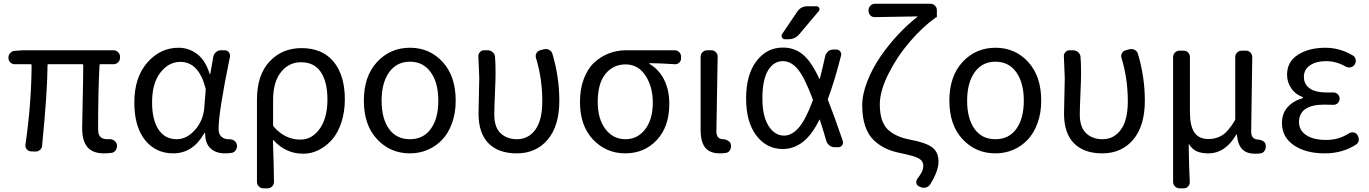

<svg xmlns="http://www.w3.org/2000/svg" viewBox="-20 -814 7381 1035"><path d="M541 12.7Q479.5 12.7 451.2 -21Q422.9 -54.7 422.9 -122.1Q422.9 -148.4 425.8 -274.9Q428.7 -401.4 428.7 -463.9Q428.7 -467.8 424.8 -467.8H240.2Q236.3 -467.8 236.3 -463.9Q235.4 -315.4 207 -29.3Q206.1 -14.6 194.8 -5.4Q183.6 3.9 168.9 2.9L146.5 2Q132.8 1 124 -9.8Q115.2 -20.5 117.2 -34.2Q149.4 -257.8 150.4 -463.9Q150.4 -467.8 145.5 -467.8H59.6Q44.9 -467.8 35.2 -478Q25.4 -488.3 25.4 -502.9Q25.4 -517.6 35.2 -528.3Q44.9 -539.1 59.6 -540L102.5 -543H592.8Q606.4 -543 616.7 -532.7Q627 -522.5 627 -508.8V-502.9Q627 -488.3 616.7 -478Q606.4 -467.8 592.8 -467.8H521.5Q516.6 -467.8 516.6 -463.9Q508.8 -322.3 508.8 -116.2Q508.8 -87.9 521.5 -75.7Q534.2 -63.5 559.6 -63.5Q564.5 -63.5 569.3 -63.5Q584 -64.5 595.7 -56.2Q607.4 -47.9 610.4 -34.2V-33.2Q612.3 -18.6 604.5 -5.4Q596.7 7.8 582 9.8Q563.5 12.7 541 12.7Z M914.1 12.7Q819.3 12.7 761.7 -59.1Q704.1 -130.9 704.1 -261.7Q704.1 -396.5 773.9 -476.6Q843.8 -556.6 942.4 -556.6Q998 -556.6 1043 -522.5Q1087.9 -488.3 1110.4 -415Q1110.4 -414.1 1111.8 -414.1Q1113.3 -414.1 1113.3 -415L1129.9 -508.8Q1132.8 -523.4 1144.5 -533.2Q1156.2 -543 1170.9 -543H1191.4Q1205.1 -543 1213.4 -532.7Q1221.7 -522.5 1219.7 -508.8Q1158.2 -210 1158.2 -119.1Q1158.2 -91.8 1173.3 -77.6Q1188.5 -63.5 1211.9 -63.5Q1213.9 -63.5 1215.8 -63.5Q1230.5 -63.5 1242.2 -56.2Q1253.9 -48.8 1255.9 -36.1L1256.8 -35.2Q1257.8 -30.3 1257.8 -26.4Q1257.8 -15.6 1252 -6.8Q1245.1 6.8 1230.5 9.8Q1212.9 12.7 1193.4 12.7Q1143.6 12.7 1114.7 -14.2Q1085.9 -41 1085.9 -94.7Q1085.9 -96.7 1084 -96.7Q1082 -96.7 1081.1 -95.7Q1019.5 12.7 914.1 12.7ZM932.6 -63.5Q986.3 -63.5 1030.8 -113.3Q1075.2 -163.1 1081.1 -232.4L1088.9 -331.1Q1088.9 -335 1087.9 -338.9Q1050.8 -480.5 952.1 -480.5Q889.6 -480.5 844.7 -422.9Q799.8 -365.2 799.8 -262.7Q799.8 -168 834.5 -115.7Q869.1 -63.5 932.6 -63.5Z M1400.4 201.2Q1385.7 201.2 1375.5 190.9Q1365.2 180.7 1365.2 166V-276.4Q1365.2 -410.2 1433.1 -482.4Q1501 -554.7 1605.5 -554.7Q1717.8 -554.7 1778.3 -481.4Q1838.9 -408.2 1838.9 -278.3Q1838.9 -210.9 1820.3 -154.3Q1801.8 -97.7 1770 -61.5Q1738.3 -25.4 1698.2 -5.4Q1658.2 14.6 1615.2 14.6Q1519.5 14.6 1454.1 -58.6Q1453.1 -59.6 1452.1 -59.1Q1451.2 -58.6 1451.2 -57.6Q1456.1 82 1457 166Q1457 180.7 1446.8 190.9Q1436.5 201.2 1422.9 201.2ZM1599.6 -61.5Q1662.1 -61.5 1703.6 -120.1Q1745.1 -178.7 1745.1 -277.3Q1745.1 -371.1 1710 -424.8Q1674.8 -478.5 1601.6 -478.5Q1537.1 -478.5 1494.6 -425.3Q1452.1 -372.1 1452.1 -274.4V-139.6Q1452.1 -134.8 1455.1 -131.8Q1515.6 -61.5 1599.6 -61.5Z M2189.5 12.7Q2084 12.7 2012.7 -63.5Q1941.4 -139.6 1941.4 -271.5Q1941.4 -403.3 2012.7 -480Q2084 -556.6 2189.9 -556.6Q2295.9 -556.6 2366.2 -480Q2436.5 -403.3 2436.5 -271.5Q2436.5 -205.1 2417 -150.9Q2397.5 -96.7 2363.8 -61Q2330.1 -25.4 2285.6 -6.3Q2241.2 12.7 2189.5 12.7ZM2342.8 -271.5Q2342.8 -367.2 2302.2 -424.3Q2261.7 -481.4 2189.9 -481.4Q2118.2 -481.4 2077.6 -424.3Q2037.1 -367.2 2037.1 -271.5Q2037.1 -174.8 2077.1 -119.1Q2117.2 -63.5 2189.5 -63.5Q2261.7 -63.5 2302.2 -119.1Q2342.8 -174.8 2342.8 -271.5Z M2765.6 12.7Q2667 12.7 2613.3 -41.5Q2559.6 -95.7 2559.6 -202.1Q2559.6 -234.4 2561.5 -298.3Q2563.5 -362.3 2563.5 -393.6L2558.6 -512.7Q2558.6 -523.4 2566.4 -532.2Q2575.2 -543 2588.9 -543H2608.4Q2624 -543 2635.3 -533.2Q2646.5 -523.4 2648.4 -508.8Q2651.4 -475.6 2651.4 -416Q2651.4 -386.7 2647.9 -308.6Q2644.5 -230.5 2644.5 -196.3Q2644.5 -127.9 2678.7 -95.7Q2712.9 -63.5 2766.6 -63.5Q2828.1 -63.5 2865.7 -114.7Q2903.3 -166 2903.3 -267.6Q2903.3 -391.6 2869.1 -502Q2865.2 -515.6 2872.1 -527.8Q2878.9 -540 2891.6 -543L2914.1 -548.8Q2918 -549.8 2922.9 -549.8Q2932.6 -549.8 2940.4 -544.9Q2954.1 -538.1 2958 -523.4Q2995.1 -398.4 2995.1 -271.5Q2995.1 -135.7 2932.6 -61.5Q2870.1 12.7 2765.6 12.7Z M3350.6 12.7Q3248 12.7 3177.2 -61.5Q3106.4 -135.7 3106.4 -264.6Q3106.4 -334 3127 -388.7Q3147.5 -443.4 3182.6 -476.1Q3217.8 -508.8 3261.7 -525.9Q3305.7 -543 3354.5 -543H3617.2Q3631.8 -543 3641.6 -532.7Q3651.4 -522.5 3651.4 -508.8V-500Q3651.4 -485.4 3641.1 -476.1Q3630.9 -466.8 3617.2 -467.8Q3546.9 -472.7 3482.4 -473.6Q3480.5 -473.6 3480.5 -471.7Q3480.5 -469.7 3482.4 -468.8Q3532.2 -439.5 3560.1 -384.3Q3587.9 -329.1 3587.9 -253.9Q3587.9 -130.9 3520.5 -59.1Q3453.1 12.7 3350.6 12.7ZM3351.6 -63.5Q3417 -63.5 3458 -117.2Q3499 -170.9 3499 -260.7Q3499 -346.7 3459.5 -406.7Q3419.9 -466.8 3352.5 -466.8Q3285.2 -466.8 3243.7 -415.5Q3202.1 -364.3 3202.1 -264.6Q3202.1 -172.9 3243.7 -118.2Q3285.2 -63.5 3351.6 -63.5Z M3860.4 12.7Q3805.7 12.7 3781.2 -18.6Q3756.8 -49.8 3756.8 -113.3V-508.8Q3756.8 -522.5 3767.1 -532.7Q3777.3 -543 3792 -543H3814.5Q3829.1 -543 3838.9 -532.7Q3848.6 -522.5 3848.6 -508.8Q3841.8 -110.4 3841.8 -106.4Q3841.8 -63.5 3878.9 -63.5Q3893.6 -62.5 3905.3 -55.2Q3917 -47.9 3919.9 -35.2V-34.2Q3920.9 -29.3 3920.9 -25.4Q3920.9 -14.6 3915 -4.9Q3908.2 7.8 3893.6 10.3Q3878.9 12.7 3860.4 12.7Z M4361.3 -271.5Q4363.3 -275.4 4361.3 -279.3Q4315.4 -400.4 4280.3 -441.4Q4244.1 -484.4 4200.2 -484.4Q4150.4 -484.4 4120.1 -434.1Q4089.8 -383.8 4089.8 -283.2Q4089.8 -187.5 4123 -135.3Q4156.2 -83 4207 -83Q4248 -83 4285.2 -125Q4322.3 -167 4361.3 -271.5ZM4278.3 -752Q4297.9 -780.3 4332 -780.3H4380.9Q4391.6 -780.3 4396 -771Q4400.4 -761.7 4393.6 -753.9L4288.1 -628.9Q4265.6 -602.5 4230.5 -602.5H4210.9Q4200.2 -602.5 4195.3 -612.3Q4190.4 -622.1 4196.3 -630.9ZM4428.7 -512.7Q4432.6 -527.3 4444.3 -537.1Q4456.1 -546.9 4470.7 -546.9H4488.3Q4501 -546.9 4509.3 -536.6Q4517.6 -526.4 4513.7 -513.7Q4479.5 -378.9 4443.4 -282.2Q4441.4 -278.3 4443.4 -274.4Q4477.5 -188.5 4523.4 -53.7Q4524.4 -48.8 4524.4 -44.9Q4524.4 -37.1 4519.5 -31.2Q4512.7 -20.5 4500 -20.5H4478.5Q4463.9 -20.5 4451.7 -29.8Q4439.5 -39.1 4434.6 -53.7Q4416 -118.2 4399.4 -168Q4399.4 -168.9 4398.4 -168.9Q4397.5 -168.9 4396.5 -168Q4359.4 -90.8 4310.5 -50.8Q4259.8 -10.7 4200.2 -10.7Q4112.3 -10.7 4057.1 -83.5Q4002 -156.2 4002 -283.7Q4002 -411.1 4057.6 -484.4Q4113.3 -557.6 4200.2 -557.6Q4263.7 -557.6 4308.6 -519.5Q4353.5 -482.4 4396.5 -389.6Q4397.5 -388.7 4398.4 -388.7Q4399.4 -388.7 4399.4 -389.6Q4409.2 -425.8 4428.7 -512.7Z M4995.1 178.7Q4987.3 191.4 4972.7 196.3Q4966.8 198.2 4960 198.2Q4952.1 198.2 4944.3 195.3L4935.5 191.4Q4922.9 186.5 4919.9 173.8Q4917 161.1 4924.8 150.4Q4942.4 127 4949.7 111.8Q4957 96.7 4957 79.1Q4957 53.7 4932.6 40Q4908.2 26.4 4832 10.7Q4788.1 2 4753.9 -14.2Q4719.7 -30.3 4689.9 -58.6Q4660.2 -86.9 4644 -134.3Q4627.9 -181.6 4627.9 -246.1Q4627.9 -305.7 4655.3 -375.5Q4682.6 -445.3 4726.1 -508.8Q4769.5 -572.3 4821.3 -627.4Q4873 -682.6 4925.8 -723.6Q4926.8 -723.6 4926.3 -724.6Q4925.8 -725.6 4924.8 -725.6Q4739.3 -722.7 4697.3 -721.7Q4682.6 -720.7 4672.4 -730.5Q4662.1 -740.2 4662.1 -754.9V-759.8Q4662.1 -773.4 4672.4 -783.7Q4682.6 -793.9 4697.3 -793.9H4995.1Q5009.8 -793.9 5020 -783.7Q5030.3 -773.4 5030.3 -759.8V-724.6Q5030.3 -719.7 5025.4 -719.7Q5025.4 -719.7 5024.4 -719.7Q4954.1 -669.9 4885.3 -589.8Q4816.4 -509.8 4769.5 -416.5Q4722.7 -323.2 4722.7 -251Q4722.7 -160.2 4763.2 -118.7Q4803.7 -77.1 4884.8 -61.5Q4968.8 -45.9 5003.9 -20.5Q5039.1 4.9 5039.1 57.6Q5039.1 107.4 4995.1 178.7Z M5345.7 12.7Q5240.2 12.7 5168.9 -63.5Q5097.7 -139.6 5097.7 -271.5Q5097.7 -403.3 5168.9 -480Q5240.2 -556.6 5346.2 -556.6Q5452.1 -556.6 5522.5 -480Q5592.8 -403.3 5592.8 -271.5Q5592.8 -205.1 5573.2 -150.9Q5553.7 -96.7 5520 -61Q5486.3 -25.4 5441.9 -6.3Q5397.5 12.7 5345.7 12.7ZM5499 -271.5Q5499 -367.2 5458.5 -424.3Q5418 -481.4 5346.2 -481.4Q5274.4 -481.4 5233.9 -424.3Q5193.4 -367.2 5193.4 -271.5Q5193.4 -174.8 5233.4 -119.1Q5273.4 -63.5 5345.7 -63.5Q5418 -63.5 5458.5 -119.1Q5499 -174.8 5499 -271.5Z M5921.9 12.7Q5823.2 12.7 5769.5 -41.5Q5715.8 -95.7 5715.8 -202.1Q5715.8 -234.4 5717.8 -298.3Q5719.7 -362.3 5719.7 -393.6L5714.8 -512.7Q5714.8 -523.4 5722.7 -532.2Q5731.4 -543 5745.1 -543H5764.6Q5780.3 -543 5791.5 -533.2Q5802.7 -523.4 5804.7 -508.8Q5807.6 -475.6 5807.6 -416Q5807.6 -386.7 5804.2 -308.6Q5800.8 -230.5 5800.8 -196.3Q5800.8 -127.9 5835 -95.7Q5869.1 -63.5 5922.9 -63.5Q5984.4 -63.5 6022 -114.7Q6059.6 -166 6059.6 -267.6Q6059.6 -391.6 6025.4 -502Q6021.5 -515.6 6028.3 -527.8Q6035.2 -540 6047.9 -543L6070.3 -548.8Q6074.2 -549.8 6079.1 -549.8Q6088.9 -549.8 6096.7 -544.9Q6110.4 -538.1 6114.3 -523.4Q6151.4 -398.4 6151.4 -271.5Q6151.4 -135.7 6088.9 -61.5Q6026.4 12.7 5921.9 12.7Z M6338.9 201.2Q6324.2 201.2 6314 190.9Q6303.7 180.7 6303.7 166V-506.8Q6303.7 -520.5 6314 -530.8Q6324.2 -541 6338.9 -541H6360.4Q6375 -541 6384.8 -530.8Q6394.5 -520.5 6394.5 -506.8V-208Q6394.5 -135.7 6418.5 -100.1Q6442.4 -64.5 6495.1 -64.5Q6536.1 -64.5 6568.8 -85Q6601.6 -105.5 6636.7 -165Q6638.7 -168.9 6638.7 -173.8V-506.8Q6638.7 -520.5 6648.9 -530.8Q6659.2 -541 6673.8 -541H6696.3Q6710.9 -541 6720.7 -530.8Q6730.5 -520.5 6730.5 -506.8Q6724.6 -147.5 6724.6 -104.5Q6724.6 -62.5 6762.7 -61.5Q6777.3 -60.5 6789.1 -53.2Q6800.8 -45.9 6802.7 -33.2V-32.2Q6803.7 -28.3 6803.7 -24.4Q6803.7 -12.7 6797.9 -2.9Q6791 9.8 6776.4 12.7Q6761.7 14.6 6745.1 14.6Q6699.2 14.6 6675.8 -10.3Q6652.3 -35.2 6647.5 -88.9Q6646.5 -89.8 6645.5 -89.8Q6644.5 -89.8 6644.5 -88.9Q6585.9 12.7 6493.2 12.7Q6458 12.7 6433.1 2.4Q6408.2 -7.8 6390.6 -35.2Q6389.6 -36.1 6388.7 -36.1Q6387.7 -36.1 6387.7 -35.2Q6389.6 93.8 6393.6 166Q6394.5 180.7 6384.8 190.9Q6375 201.2 6361.3 201.2Z M7121.1 12.7Q7018.6 12.7 6954.6 -31.2Q6890.6 -75.2 6890.6 -150.4Q6890.6 -203.1 6921.4 -236.8Q6952.1 -270.5 7001 -284.2Q7003.9 -285.2 7003.9 -287.6Q7003.9 -290 7002 -291Q6961.9 -305.7 6939.9 -338.9Q6918 -372.1 6918 -411.1Q6918 -481.4 6977.1 -519Q7036.1 -556.6 7125 -556.6Q7202.1 -556.6 7271.5 -515.6Q7284.2 -508.8 7287.6 -494.1Q7291 -479.5 7283.2 -467.8L7282.2 -465.8Q7274.4 -454.1 7260.7 -451.2Q7247.1 -448.2 7234.4 -455.1Q7183.6 -484.4 7127.9 -484.4Q7075.2 -484.4 7042 -461.9Q7008.8 -439.5 7008.8 -399.4Q7008.8 -360.4 7039.6 -337.9Q7070.3 -315.4 7133.8 -315.4Q7149.4 -315.4 7166 -315.4Q7180.7 -316.4 7190.9 -306.6Q7201.2 -296.9 7201.2 -283.2V-281.2Q7201.2 -267.6 7190.9 -257.8Q7180.7 -248 7166 -249Q7140.6 -250 7117.2 -250Q7050.8 -250 7016.6 -226.1Q6982.4 -202.1 6982.4 -156.7Q6982.4 -111.3 7021.5 -85.4Q7060.5 -59.6 7129.9 -59.6Q7196.3 -59.6 7251 -94.7Q7262.7 -102.5 7276.4 -100.1Q7290 -97.7 7297.9 -85.9L7298.8 -83Q7304.7 -74.2 7304.7 -63.5Q7304.7 -59.6 7304.7 -56.6Q7301.8 -42 7289.1 -34.2Q7216.8 12.7 7121.1 12.7Z"/></svg>

Font: Gen Jyuu GothicL Regular
Style: Regular
Weight: 400
Designer: [Source Han Sans]
Ryoko NISHIZUKA  (kana & ideographs); Paul D. Hunt (Latin, Greek & Cyrillic); Wenlong ZHANG  (bopomofo
Version: Version 1.002.20150607